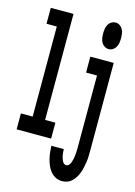

<svg xmlns="http://www.w3.org/2000/svg" viewBox="-142 -823 784 1118"><g transform="rotate(15 250.0 -263.5)"><path d="M15 0V-96H86V-639H24V-735H161V-96H223V0ZM411 -590Q398 -590 386 -597.5Q374 -605 367.5 -617Q361 -629 359 -642.5Q357 -656 357 -670Q357 -684 359 -697.5Q361 -711 367.5 -723Q374 -735 386 -742.5Q398 -750 411 -750Q425 -750 436.5 -742.5Q448 -735 454.5 -723Q461 -711 463 -697.5Q465 -684 465 -670Q465 -656 463 -642.5Q461 -629 454.5 -617Q448 -605 436.5 -597.5Q425 -590 411 -590ZM347 223Q327 223 309 214Q291 205 278.5 190Q266 175 258 156.5Q250 138 245 118.5Q240 99 238 79.5Q236 60 235 40H310Q310 49 311 57.5Q312 66 313 74.5Q314 83 316.5 91Q319 99 322.5 107Q326 115 332.5 121Q339 127 347 127Q358 127 365 117.5Q372 108 375.5 97.5Q379 87 381 76Q383 65 384 54Q385 43 385.5 32Q386 21 386 10V-424H320V-520H461V10Q461 27 460.5 43.5Q460 60 457.5 77Q455 94 451.5 110.5Q448 127 442.5 142.5Q437 158 428.5 172.5Q420 187 408 199Q396 211 380 217Q364 223 347 223Z"/></g></svg>

Font: Zed Mono
Style: Bold
Weight: 700
Monospace: yes
Designer: Belleve Invis
Foundry: Belleve Invis
Version: Version 1.0.0; ttfautohint (v1.8.4)